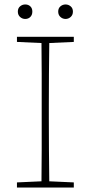

<svg xmlns="http://www.w3.org/2000/svg" viewBox="-20 -841 407 861"><path d="M93 -756Q80 -756 70 -765Q60 -774 60 -789Q60 -804 70 -812.5Q80 -821 93 -821Q107 -821 116 -812.5Q125 -804 125 -789Q125 -774 116 -765Q107 -756 93 -756ZM274 -756Q261 -756 251 -765Q241 -774 241 -789Q241 -804 251 -812.5Q261 -821 274 -821Q287 -821 297 -812.5Q307 -804 307 -789Q307 -774 297 -765Q287 -756 274 -756ZM56 -653V-676H311V-653L201 -648Q200 -579 199.5 -510Q199 -441 199 -370V-307Q199 -237 199.5 -167Q200 -97 201 -28L311 -23V0H56V-23L166 -28Q167 -97 167 -167Q167 -237 167 -307V-370Q167 -441 167 -510Q167 -579 166 -648Z"/></svg>

Font: Source Serif 4 SmText ExtraLight
Style: Regular
Weight: 200
Designer: Frank Grießhammer
Foundry: Adobe
Version: Version 4.005;hotconv 1.1.0;makeotfexe 2.6.0